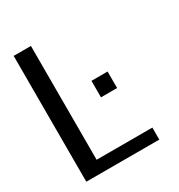

<svg xmlns="http://www.w3.org/2000/svg" viewBox="-162 -784 830 892"><g transform="rotate(-30 253.0 -337.5)"><path d="M42 0H433.5V-64.5H134.5V-675H42ZM297 -394V-305.5H383.5V-394Z"/></g></svg>

Font: Anybody
Style: Regular
Weight: 400
Designer: Tyler Finck
Foundry: Etcetera Type Company
Version: Version 1.110